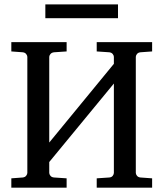

<svg xmlns="http://www.w3.org/2000/svg" viewBox="-20 -865 752 885"><path d="M425.8 0V-43L483.9 -46.9Q494.6 -47.9 499.8 -54.9Q504.9 -62 504.9 -67.9V-480L207 -118.2V-67.9Q207 -62 212.4 -54.9Q217.8 -47.9 229 -46.9L287.1 -43V0H32.2V-43L85 -46.9Q95.7 -48.3 100.8 -55.2Q106 -62 106 -67.9V-603Q106 -608.9 100.8 -615.7Q95.7 -622.6 85 -624L32.2 -627.9V-670.9H287.1V-627.9L229 -624Q217.8 -622.6 212.4 -615.7Q207 -608.9 207 -603V-208L504.9 -570.8V-603Q504.9 -608.9 499.8 -615.7Q494.6 -622.6 483.9 -624L425.8 -627.9V-670.9H681.2V-627.9L627 -624Q616.2 -622.6 611.1 -615.7Q606 -608.9 606 -603V-67.9Q606 -62 611.1 -55.2Q616.2 -48.3 627 -46.9L681.2 -43V0ZM189 -781.2V-844.7H523.9V-781.2Z"/></svg>

Font: Charis SIL
Style: Regular
Weight: 400
Foundry: SIL International
Version: Version 4.112